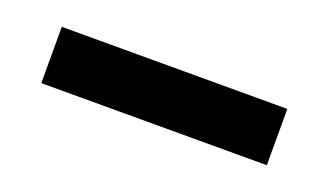

<svg xmlns="http://www.w3.org/2000/svg" viewBox="-28 -685 439 258"><g transform="rotate(20 192.0 -556.0)"><path d="M31.5 -596.5H354V-516H31.5Z"/></g></svg>

Font: Overused Grotesk Medium
Style: Regular
Weight: 525
Version: Version 0.004